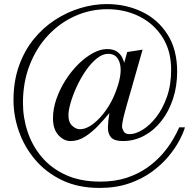

<svg xmlns="http://www.w3.org/2000/svg" viewBox="-20 -715 962 952"><path d="M897 -83.5Q889.2 -56.2 868.9 -17.8Q848.6 20.5 814.7 61.3Q780.8 102.1 731.9 137.5Q683.1 172.9 618.9 194.8Q554.7 216.8 473.6 216.8Q367.2 216.8 287.1 178.2Q207 139.6 153.6 75.9Q100.1 12.2 73.5 -64.5Q46.9 -141.1 46.9 -217.8Q46.9 -312 74 -388.2Q101.1 -464.4 147.9 -521.7Q194.8 -579.1 254.4 -617.4Q314 -655.8 379.6 -675.3Q445.3 -694.8 508.8 -694.8Q604.5 -694.8 683.8 -656.7Q763.2 -618.7 810.8 -543.9Q858.4 -469.2 858.4 -359.9Q858.4 -287.6 837.9 -225.1Q817.4 -162.6 780.5 -115.5Q743.7 -68.4 694.6 -42Q645.5 -15.6 588.9 -15.6Q546.9 -15.6 530.8 -33.7Q514.6 -51.8 515.1 -83.3Q515.6 -114.7 522.5 -154.3Q498.5 -125.5 468 -93Q437.5 -60.5 402.6 -38.1Q367.7 -15.6 330.1 -15.6Q295.9 -15.6 269.3 -45.4Q242.7 -75.2 242.7 -127.9Q242.7 -175.8 259.8 -224.6Q276.9 -273.4 305.2 -317.9Q333.5 -362.3 368.7 -397Q403.8 -431.6 440.7 -451.7Q477.5 -471.7 510.7 -471.7Q542 -471.7 559.6 -459.5Q577.1 -447.3 585.2 -431.2Q593.3 -415 595.7 -403.3L610.8 -457L687 -468.8L631.3 -273.4Q620.6 -236.3 609.9 -199Q599.1 -161.6 592 -131.6Q585 -101.6 585 -86.4Q585 -79.6 592.5 -64.7Q600.1 -49.8 622.6 -49.8Q651.4 -49.8 686.8 -71.3Q722.2 -92.8 754.4 -134Q786.6 -175.3 807.6 -234.6Q828.6 -293.9 828.6 -369.1Q828.6 -463.4 785.6 -530.5Q742.7 -597.7 670.9 -633.5Q599.1 -669.4 512.2 -669.4Q427.7 -669.4 352.1 -635.5Q276.4 -601.6 218.3 -539.6Q160.2 -477.5 127 -392.3Q93.8 -307.1 93.8 -204.1Q93.8 -130.4 117.2 -60.8Q140.6 8.8 187.7 64.5Q234.9 120.1 307.1 152.8Q379.4 185.5 476.6 185.5Q550.8 185.5 608.6 166.3Q666.5 147 710.2 116Q753.9 85 785.2 48.8Q816.4 12.7 836.9 -22.2Q857.4 -57.1 868.7 -83.5ZM550.3 -251.5Q587.4 -343.8 575.4 -396Q563.5 -448.2 517.1 -448.2Q488.3 -448.2 459.7 -425Q431.2 -401.9 405.8 -365.2Q380.4 -328.6 361.1 -286.9Q341.8 -245.1 330.6 -206.8Q319.3 -168.5 319.3 -143.6Q319.3 -107.9 338.4 -91.1Q357.4 -74.2 375.5 -74.2Q407.7 -74.2 441.9 -100.6Q476.1 -127 504.9 -167.7Q533.7 -208.5 550.3 -251.5Z"/></svg>

Font: BabelStone Roman
Style: Regular
Weight: 400
Designer: Walt Agee, Victor Gaultney, Peter Martin, Debbi Hosken, Becca Hirsbrunner (SIL); Andrew West (BabelStone)
Foundry: BabelStone
Version: Version 16.000